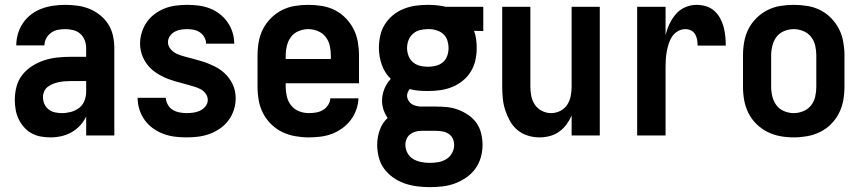

<svg xmlns="http://www.w3.org/2000/svg" viewBox="-20 -558 3540 791"><path d="M188 8Q211 8 233 3Q255 -2 274.5 -13Q294 -24 309.5 -40.5Q325 -57 335 -78V0H451V-360Q451 -385 445.5 -410.5Q440 -436 426.5 -457.5Q413 -479 392.5 -495.5Q372 -512 348.5 -521.5Q325 -531 299.5 -534.5Q274 -538 249 -538Q224 -538 199.5 -534.5Q175 -531 152 -522.5Q129 -514 109 -499Q89 -484 75 -463.5Q61 -443 54 -419Q47 -395 47 -371H163Q163 -386 170.5 -400Q178 -414 190.5 -423Q203 -432 218 -435Q233 -438 249 -438Q265 -438 281.5 -434Q298 -430 310.5 -419Q323 -408 329 -392Q335 -376 335 -360V-324H270Q243 -324 215.5 -321Q188 -318 162 -309.5Q136 -301 112.5 -286Q89 -271 72 -249.5Q55 -228 48 -201Q41 -174 41 -147Q41 -126 44.5 -106Q48 -86 56.5 -68Q65 -50 78.5 -34.5Q92 -19 110 -9Q128 1 148 4.5Q168 8 188 8ZM235 -92Q221 -92 206.5 -95Q192 -98 180.5 -107Q169 -116 163 -129.5Q157 -143 157 -158Q157 -170 162 -181.5Q167 -193 177 -200.5Q187 -208 198.5 -212.5Q210 -217 222 -219.5Q234 -222 246 -223Q258 -224 270 -224H335V-180Q335 -161 328 -143Q321 -125 306 -113.5Q291 -102 272.5 -97Q254 -92 235 -92Z M748 8Q773 8 797 5Q821 2 844 -6.5Q867 -15 887 -29Q907 -43 921.5 -62.5Q936 -82 943.5 -105.5Q951 -129 951 -153Q951 -169 947.5 -185Q944 -201 936 -216Q928 -231 917.5 -243.5Q907 -256 894 -266Q881 -276 866 -283.5Q851 -291 836 -297Q821 -303 805 -307.5Q789 -312 773 -316.5Q757 -321 741 -325Q725 -329 710 -335.5Q695 -342 683.5 -355Q672 -368 672 -384Q672 -398 680 -409.5Q688 -421 700 -427.5Q712 -434 725 -436Q738 -438 752 -438Q766 -438 779.5 -435Q793 -432 804 -424.5Q815 -417 822 -404.5Q829 -392 829 -378H945Q945 -402 938 -424.5Q931 -447 917.5 -466.5Q904 -486 885 -500.5Q866 -515 844 -523.5Q822 -532 798.5 -535Q775 -538 752 -538Q728 -538 704.5 -535Q681 -532 659 -523.5Q637 -515 617.5 -500.5Q598 -486 584.5 -466.5Q571 -447 564 -424Q557 -401 557 -378Q557 -364 560 -350Q563 -336 568.5 -323Q574 -310 582 -298.5Q590 -287 600 -277Q610 -267 622 -259Q634 -251 646.5 -244.5Q659 -238 672 -233Q685 -228 698.5 -224Q712 -220 725.5 -216.5Q739 -213 753 -209Q767 -205 780.5 -201Q794 -197 806.5 -190.5Q819 -184 827.5 -172Q836 -160 836 -146Q836 -132 826.5 -120Q817 -108 804 -102Q791 -96 777 -94Q763 -92 748 -92Q734 -92 719 -95Q704 -98 691.5 -105.5Q679 -113 671.5 -126.5Q664 -140 663 -155H547Q547 -130 554.5 -106.5Q562 -83 576 -63.5Q590 -44 610 -29.5Q630 -15 653 -6.5Q676 2 700 5Q724 8 748 8Z M1252 8Q1276 8 1300.5 5Q1325 2 1347.5 -6.5Q1370 -15 1390 -29.5Q1410 -44 1424.5 -63Q1439 -82 1447.5 -105.5Q1456 -129 1457 -153H1341Q1340 -138 1331.5 -125Q1323 -112 1310 -104.5Q1297 -97 1282 -94.5Q1267 -92 1252 -92Q1232 -92 1212.5 -99.5Q1193 -107 1180 -123Q1167 -139 1162 -159.5Q1157 -180 1157 -200V-215H1459V-330Q1459 -358 1454 -386Q1449 -414 1436.5 -438.5Q1424 -463 1404 -483.5Q1384 -504 1359 -516.5Q1334 -529 1306 -533.5Q1278 -538 1250 -538Q1222 -538 1194.5 -533.5Q1167 -529 1142 -516.5Q1117 -504 1096.5 -483.5Q1076 -463 1063.5 -438.5Q1051 -414 1046 -386Q1041 -358 1041 -330V-200Q1041 -172 1046 -144Q1051 -116 1064 -91Q1077 -66 1097.5 -46Q1118 -26 1143 -14Q1168 -2 1196 3Q1224 8 1252 8ZM1343 -315H1157V-330Q1157 -350 1162 -370Q1167 -390 1179 -406Q1191 -422 1210.5 -430Q1230 -438 1250 -438Q1270 -438 1289.5 -430Q1309 -422 1321.5 -406Q1334 -390 1338.5 -370Q1343 -350 1343 -330Z M1750 213Q1776 213 1802.5 210Q1829 207 1853.5 198Q1878 189 1900 174Q1922 159 1937.5 138Q1953 117 1960.5 91.5Q1968 66 1968 40Q1968 16 1962.5 -7.5Q1957 -31 1943.5 -50.5Q1930 -70 1910.5 -83.5Q1891 -97 1869 -105.5Q1847 -114 1823.5 -116.5Q1800 -119 1776 -119H1724Q1721 -119 1718.5 -119Q1716 -119 1713 -119Q1712 -119 1711.5 -119Q1711 -119 1710 -119Q1701 -120 1691.5 -122.5Q1682 -125 1674.5 -130.5Q1667 -136 1662 -145Q1657 -154 1657 -163Q1657 -171 1660 -178Q1663 -185 1668 -191Q1686 -186 1705 -184.5Q1724 -183 1743 -183Q1768 -183 1793.5 -186.5Q1819 -190 1842.5 -199.5Q1866 -209 1886 -225Q1906 -241 1919.5 -263Q1933 -285 1938.5 -310Q1944 -335 1944 -360Q1944 -379 1941.5 -397Q1939 -415 1933 -431L1971 -430V-530H1815L1808 -532Q1792 -535 1775.5 -536.5Q1759 -538 1743 -538Q1717 -538 1692 -534.5Q1667 -531 1643 -521.5Q1619 -512 1599 -495.5Q1579 -479 1565.5 -457.5Q1552 -436 1546.5 -411Q1541 -386 1541 -360Q1541 -325 1553 -291Q1565 -257 1590 -233Q1573 -215 1563.5 -191.5Q1554 -168 1554 -143Q1554 -124 1560 -106Q1566 -88 1577 -72Q1555 -52 1544.5 -22.5Q1534 7 1534 38Q1534 64 1540.5 90Q1547 116 1562.5 137Q1578 158 1600 173.5Q1622 189 1646.5 197.5Q1671 206 1697.5 209.5Q1724 213 1750 213ZM1750 113Q1733 113 1715 109.5Q1697 106 1682 97Q1667 88 1658.5 72Q1650 56 1650 38Q1650 26 1655 14.5Q1660 3 1669.5 -4.5Q1679 -12 1691 -15.5Q1703 -19 1716 -19Q1718 -19 1720 -19Q1722 -19 1724 -19H1776Q1790 -19 1803.5 -16.5Q1817 -14 1828.5 -6.5Q1840 1 1845.5 13.5Q1851 26 1851 40Q1851 57 1842 73Q1833 89 1818 98Q1803 107 1785.5 110Q1768 113 1750 113ZM1743 -283Q1726 -283 1710 -287Q1694 -291 1681.5 -301.5Q1669 -312 1663 -328Q1657 -344 1657 -360Q1657 -377 1663 -392.5Q1669 -408 1681.5 -419Q1694 -430 1710 -434Q1726 -438 1743 -438H1754Q1769 -437 1783.5 -431.5Q1798 -426 1808.5 -415.5Q1819 -405 1823.5 -390Q1828 -375 1828 -360Q1828 -344 1822.5 -328Q1817 -312 1804.5 -301.5Q1792 -291 1775.5 -287Q1759 -283 1743 -283Z M2202 8Q2224 8 2245 2.5Q2266 -3 2283.5 -15.5Q2301 -28 2313.5 -45Q2326 -62 2335 -82V0H2451V-530H2335V-200Q2335 -181 2331 -161.5Q2327 -142 2316.5 -126Q2306 -110 2288 -101Q2270 -92 2250 -92Q2231 -92 2213 -101Q2195 -110 2184 -126Q2173 -142 2169 -161.5Q2165 -181 2165 -200V-530H2049V-200Q2049 -176 2051.5 -151.5Q2054 -127 2061.5 -104Q2069 -81 2081 -59.5Q2093 -38 2111.5 -22.5Q2130 -7 2154 0.5Q2178 8 2202 8Z M2605 0H2722V-281Q2722 -297 2723 -313.5Q2724 -330 2727 -346Q2730 -362 2735 -378Q2740 -394 2749 -407.5Q2758 -421 2772.5 -429.5Q2787 -438 2804 -438Q2816 -438 2827 -432.5Q2838 -427 2844 -416.5Q2850 -406 2852 -394Q2854 -382 2854 -370H2970Q2970 -390 2968 -409.5Q2966 -429 2961 -447.5Q2956 -466 2946.5 -483.5Q2937 -501 2922 -514Q2907 -527 2888 -532.5Q2869 -538 2850 -538Q2825 -538 2802.5 -528Q2780 -518 2764.5 -500Q2749 -482 2738.5 -460Q2728 -438 2722 -414V-530H2605Z M3250 8Q3278 8 3306 3Q3334 -2 3359 -14.5Q3384 -27 3404 -47Q3424 -67 3436.5 -92Q3449 -117 3454 -144.5Q3459 -172 3459 -200V-330Q3459 -358 3454 -386Q3449 -414 3436.5 -438.5Q3424 -463 3404 -483.5Q3384 -504 3359 -516.5Q3334 -529 3306 -533.5Q3278 -538 3250 -538Q3222 -538 3194.5 -533.5Q3167 -529 3142 -516.5Q3117 -504 3096.5 -483.5Q3076 -463 3063.5 -438.5Q3051 -414 3046 -386Q3041 -358 3041 -330V-200Q3041 -172 3046 -144.5Q3051 -117 3063.5 -92Q3076 -67 3096.5 -47Q3117 -27 3142 -14.5Q3167 -2 3194.5 3Q3222 8 3250 8ZM3250 -92Q3230 -92 3210.5 -100Q3191 -108 3179 -124Q3167 -140 3162 -160Q3157 -180 3157 -200V-330Q3157 -350 3162 -370Q3167 -390 3179 -406Q3191 -422 3210.5 -430Q3230 -438 3250 -438Q3270 -438 3289.5 -430Q3309 -422 3321.5 -406Q3334 -390 3338.5 -370Q3343 -350 3343 -330V-200Q3343 -180 3338.5 -160Q3334 -140 3321.5 -124Q3309 -108 3289.5 -100Q3270 -92 3250 -92Z"/></svg>

Font: Iosevka SS09
Style: Bold
Weight: 700
Monospace: yes
Designer: Belleve Invis
Foundry: Belleve Invis
Version: Version 5.2.1; ttfautohint (v1.8.3)